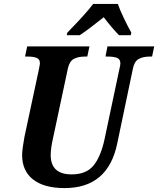

<svg xmlns="http://www.w3.org/2000/svg" viewBox="-20 -951 808 981"><path d="M93 -159Q93 -175 97 -203Q101 -231 105 -252L178 -593Q184 -623 184 -628Q184 -648 168 -655Q152 -662 120 -662H108L119 -714H437L426 -662H414Q379 -662 357 -650Q335 -638 327 -602L252 -250Q239 -194 239 -159Q239 -60 346 -60Q421 -60 458 -105.5Q495 -151 514 -239L590 -598Q595 -616 595 -628Q595 -648 578.5 -655Q562 -662 530 -662H519L529 -714H768L757 -662H745Q711 -662 688.5 -649.5Q666 -637 659 -600L579 -218Q532 10 310 10Q205 10 149 -34Q93 -78 93 -159ZM324 -784 342 -803Q421 -884 456 -931H582Q592 -902 612.5 -859Q633 -816 651 -784L648 -771H588Q546 -815 510 -863Q429 -798 387 -771H321Z"/></svg>

Font: Noto Serif Narrow
Style: Bold Italic
Weight: 700
Width: 4
Italic angle: -12°
Designer: Monotype Design Team
Foundry: Monotype Imaging Inc.
Version: Version 1.001